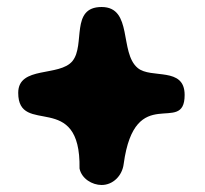

<svg xmlns="http://www.w3.org/2000/svg" viewBox="-20 -601 585 548"><path d="M207 -120C213 -91 243 -73 270 -73C303 -73 329 -100 333 -133C365 -369 507 -212 507 -330C507 -412 411 -375 373 -407C320 -451 360 -581 270 -581C180 -581 224 -473 187 -427C150 -381 32 -414 32 -336C32 -210 211 -346 207 -120Z"/></svg>

Font: Asimov Print
Style: Regular
Weight: 500
Designer: Google
Version: Version 2.000980: 2014